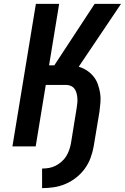

<svg xmlns="http://www.w3.org/2000/svg" viewBox="-20 -755 644 990"><path d="M197 215V114Q215 114 232.5 111Q250 108 266 100Q282 92 297 79Q312 66 321.5 50.5Q331 35 337 17.5Q343 0 346 -17L375 -196Q377 -209 378.5 -222.5Q380 -236 379 -248.5Q378 -261 375 -273.5Q372 -286 365 -296Q358 -306 346.5 -311.5Q335 -317 322 -317H216L164 0H44L165 -735H285L233 -418H260L468 -735H604L386 -411Q409 -404 428 -391.5Q447 -379 461.5 -361.5Q476 -344 484 -322Q492 -300 496 -276.5Q500 -253 498 -228.5Q496 -204 493 -180L463 0Q458 29 447 59Q436 89 417 115Q398 141 372.5 161Q347 181 317.5 193.5Q288 206 257.5 210.5Q227 215 197 215Z"/></svg>

Font: Iosevka Aile
Style: Bold Italic
Weight: 700
Italic angle: -9°
Designer: Belleve Invis
Foundry: Belleve Invis
Version: Version 28.0.1; ttfautohint (v1.8.4)